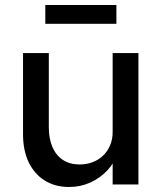

<svg xmlns="http://www.w3.org/2000/svg" viewBox="-20 -737 645 767"><path d="M72 -201V-525H175V-229Q175 -183 189.5 -149.5Q204 -116 231.5 -98Q259 -80 298 -80Q327 -80 351 -89.5Q375 -99 392.5 -116Q410 -133 420 -157Q430 -181 430 -209V-525H533V0H430V-110L448 -122Q436 -85 407.5 -55Q379 -25 340 -7.5Q301 10 256 10Q200 10 158.5 -16Q117 -42 94.5 -89Q72 -136 72 -201ZM161 -642V-717H445V-642Z"/></svg>

Font: Mach
Style: Regular
Weight: 400
Version: Version 1.002